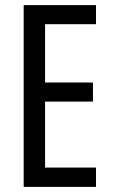

<svg xmlns="http://www.w3.org/2000/svg" viewBox="-20 -734 442 754"><path d="M357 0V-76H157V-335H345V-410H157V-639H357V-714H73V0Z"/></svg>

Font: Noto Sans Telugu ExtraCondensed
Style: Regular
Weight: 400
Width: 2
Designer: Jelle Bosma - Monotype Design Team
Foundry: Monotype Imaging Inc.
Version: Version 2.005